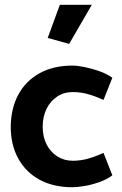

<svg xmlns="http://www.w3.org/2000/svg" viewBox="-20 -773 513 805"><path d="M414 -132Q379 -116 348 -107.5Q317 -99 285 -99Q249 -99 220 -117.5Q191 -136 175 -168Q159 -200 159 -242Q159 -284 175 -316.5Q191 -349 219.5 -368Q248 -387 284 -387Q318 -387 348.5 -378.5Q379 -370 414 -354L451 -447Q427 -464 395.5 -475Q364 -486 334 -492Q304 -498 283 -498Q205 -498 147 -466.5Q89 -435 57.5 -377.5Q26 -320 25 -242Q25 -165 57 -107.5Q89 -50 147 -19Q205 12 283 12Q304 12 334 7Q364 2 396.5 -9.5Q429 -21 451 -38ZM270 -589 365 -753H231L180 -614Z"/></svg>

Font: Catamaran
Style: Bold
Weight: 700
Designer: Pria Ravichandran
Version: Version 2.000